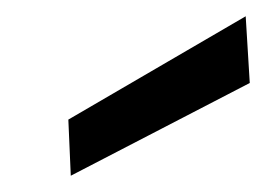

<svg xmlns="http://www.w3.org/2000/svg" viewBox="-20 -761 327 236"><path d="M67 -545 64 -614 282 -741 287 -659Z"/></svg>

Font: DM Sans Medium
Style: Italic
Weight: 500
Italic angle: -10°
Designer: Colophon Foundry, Jonny Pinhorn
Foundry: Colophon Foundry
Version: Version 4.004;gftools[0.9.30]